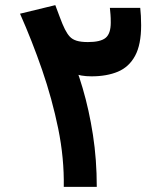

<svg xmlns="http://www.w3.org/2000/svg" viewBox="-20 -724 626 744"><path d="M227.1 0Q229 -110.8 205.6 -225.6Q182.1 -340.3 143.1 -453.4Q104 -566.4 57.6 -670.9L194.3 -704.1Q206.1 -673.3 211.9 -657.2Q217.8 -641.1 221.9 -631.6Q226.1 -622.1 231.4 -610.8Q240.2 -593.3 250.2 -582.3Q260.3 -571.3 276.9 -566.2Q293.5 -561 320.8 -561Q369.6 -561 389.4 -577.4Q409.2 -593.8 409.2 -636.7Q409.2 -656.2 408.2 -667.2Q407.2 -678.2 405.8 -693.4H523.4Q524.9 -679.7 525.9 -662.8Q526.9 -646 526.9 -626Q526.9 -550.8 503.4 -507.6Q480 -464.4 437 -446.3Q394 -428.2 334.5 -428.2Q291.5 -428.2 264.6 -440.4Q237.8 -452.6 222.7 -471.7Q207.5 -490.7 198.7 -511.2L244.6 -535.6Q275.4 -466.8 300.3 -382.3Q325.2 -297.9 340.1 -201.7Q355 -105.5 355 0Z"/></svg>

Font: Cascadia Mono
Style: Regular
Weight: 400
Monospace: yes
Designer: Aaron Bell
Foundry: Saja Typeworks
Version: Version 2404.023